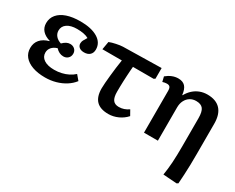

<svg xmlns="http://www.w3.org/2000/svg" viewBox="-100 -928 1906 1556"><g transform="rotate(30 852.5 -150.5)"><path d="M267 14Q199 14 149 -4Q99 -22 72 -55Q45 -88 45 -134Q45 -181 72.5 -213Q100 -245 154 -260V-262Q106 -276 81 -304Q56 -332 56 -373Q56 -420 84.5 -454Q113 -488 165.5 -506Q218 -524 292 -524Q394 -524 453.5 -488Q513 -452 513 -388Q513 -356 493.5 -338Q474 -320 440 -320Q411 -320 394.5 -333.5Q378 -347 378 -370Q378 -378 380.5 -386.5Q383 -395 390 -407Q397 -419 407 -435Q389 -446 361 -451.5Q333 -457 298 -457Q240 -457 206.5 -434Q173 -411 173 -371Q173 -342 191.5 -320.5Q210 -299 242 -289Q260 -307 276.5 -315.5Q293 -324 311 -324Q337 -324 354 -308Q371 -292 371 -267Q371 -241 354 -224.5Q337 -208 311 -208Q291 -208 272.5 -217Q254 -226 239 -243Q206 -233 188 -212Q170 -191 170 -163Q170 -123 204.5 -100Q239 -77 301 -77Q336 -77 368.5 -84.5Q401 -92 429 -106Q457 -120 480 -141L518 -96Q492 -62 453.5 -37.5Q415 -13 367.5 0.5Q320 14 267 14Z M860 14Q784 14 747 -24Q710 -62 710 -140Q710 -160 712.5 -192Q715 -224 719 -262.5Q723 -301 728 -341Q733 -381 739 -417H557L570 -492Q582 -497 597.5 -501.5Q613 -506 630.5 -509.5Q648 -513 664 -515.5Q680 -518 691 -518L1049 -525V-425L1036 -417H843Q841 -398 839.5 -375Q838 -352 836.5 -327Q835 -302 834 -276.5Q833 -251 832.5 -226Q832 -201 832 -179Q832 -126 849.5 -102Q867 -78 905 -78Q930 -78 952 -85.5Q974 -93 996 -108L1023 -60Q992 -25 948.5 -5.5Q905 14 860 14Z M1620 224 1493 215Q1497 189 1501 158Q1505 127 1507 92.5Q1509 58 1510 20Q1511 -18 1511 -59V-322Q1511 -383 1491.5 -408.5Q1472 -434 1426 -434Q1394 -434 1369.5 -418.5Q1345 -403 1331 -375.5Q1317 -348 1317 -311V0H1187V-390Q1187 -416 1178.5 -426.5Q1170 -437 1150 -437Q1131 -437 1110 -430L1099 -476Q1124 -497 1152 -508.5Q1180 -520 1210 -520Q1252 -520 1274.5 -496Q1297 -472 1303 -419H1306Q1325 -453 1351 -476.5Q1377 -500 1409.5 -512.5Q1442 -525 1479 -525Q1560 -525 1602 -480Q1644 -435 1644 -347V-64Q1644 -12 1643 36.5Q1642 85 1639.5 129.5Q1637 174 1634 216Z"/></g></svg>

Font: Literata 18pt SemiBold
Style: Regular
Weight: 600
Designer: Latin by Veronika Burian and Jose Scaglione. Greek by Irene Vlachou. Cyrillic by Vera Evstafieva.
Foundry: TypeTogether
Version: Version 3.103;gftools[0.9.29]